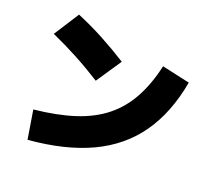

<svg xmlns="http://www.w3.org/2000/svg" viewBox="-136 -942 1271 1164"><g transform="rotate(20 500.0 -360.0)"><path d="M120 -135Q267 -150 377 -185.5Q487 -221 564.5 -282.5Q642 -344 692 -435Q742 -526 770 -650L950 -610Q913 -404 814.5 -264.5Q716 -125 551.5 -47.5Q387 30 150 50ZM416 -428Q336 -479 251 -524.5Q166 -570 80 -608L184 -770Q273 -733 358 -687.5Q443 -642 525 -590Z"/></g></svg>

Font: M PLUS 2 Black
Style: Regular
Weight: 900
Designer: Coji Morishita
Foundry: UNDERFOREST DESIGN
Version: Version 1.001